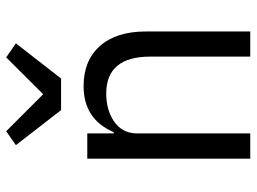

<svg xmlns="http://www.w3.org/2000/svg" viewBox="-122 -690 813 608"><g transform="rotate(-90 284.0 -386.5)"><path d="M85 0H165V-357.9Q165 -405.8 204.1 -432.1Q239.7 -456.1 291 -456.1Q408.2 -456.1 408.2 -316.9V0H487.8V-331.1Q487.8 -424.3 441.7 -476.1Q395.5 -527.8 314.9 -527.8Q209.5 -527.8 168.9 -432.1H165V-516.1H85ZM238.8 -599.1H338.9L450.2 -742.2L405.8 -772.9L289.1 -655.8L171.9 -772.9L127.9 -742.2Z"/></g></svg>

Font: Plexus Sans
Style: Regular
Weight: 400
Version: Version 2.001;PS 002.001;hotconv 1.0.70;makeotf.lib2.5.58329